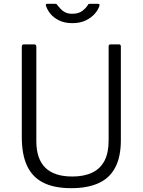

<svg xmlns="http://www.w3.org/2000/svg" viewBox="-20 -974 746 1004"><path d="M612 -240Q612 -155 583 -99Q554 -43 496 -16.5Q438 10 353 10Q263 10 206 -19Q149 -48 121.5 -107Q94 -166 94 -256V-729Q94 -742 104 -742H158Q170 -742 170 -730V-236Q170 -143 217 -97Q264 -51 358 -51Q420 -51 462.5 -71.5Q505 -92 526.5 -133.5Q548 -175 548 -239V-731Q548 -742 558 -742H602Q612 -742 612 -731V-240ZM492 -954Q503 -954 500 -944Q494 -923 475.5 -902Q457 -881 428 -867Q399 -853 358 -853Q319 -853 290.5 -866.5Q262 -880 244.5 -901Q227 -922 220 -945Q219 -947 220 -950.5Q221 -954 226 -954H267Q273 -954 275.5 -952.5Q278 -951 281 -946Q287 -939 296 -928.5Q305 -918 320 -910Q335 -902 358 -902Q391 -902 410.5 -917Q430 -932 439 -947Q441 -952 443.5 -953Q446 -954 450 -954Z"/></svg>

Font: Libre Franklin Thin Light
Style: Regular
Weight: 300
Version: Version 3.000